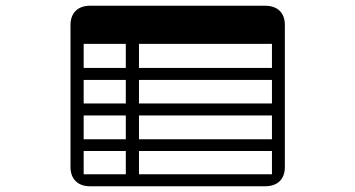

<svg xmlns="http://www.w3.org/2000/svg" viewBox="-20 -635 1240 670"><path d="M272 -232H419V-149H272ZM272 -108H419V-27H272ZM465 -27V-108H929V-27ZM272 -482H419V-398H272ZM272 -356H419V-274H272ZM465 -482H929V-398H465ZM465 -356H929V-274H465ZM465 -232H929V-149H465ZM974 -548C974 -590 949 -615 905 -615H294C252 -615 226 -590 226 -548V-52C226 -10 252 15 294 15H905C949 15 974 -10 974 -52Z"/></svg>

Font: CryptoKit 1.4
Style: Regular
Weight: 400
Monospace: yes
Designer: Oceane Juvin
Foundry: http://www.head-geneve.ch
Version: Version 1.000